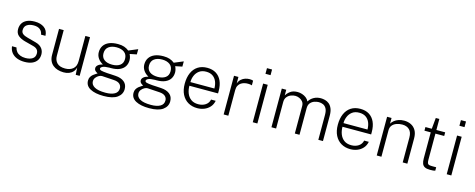

<svg xmlns="http://www.w3.org/2000/svg" viewBox="-37 -1515 6128 2478"><g transform="rotate(15 3027.0 -275.5)"><path d="M256 10Q202 10 157.8 -6.5Q113.5 -23 85.2 -57Q57 -91 50.5 -143.5H110.5Q117.5 -111.5 136.2 -88.8Q155 -66 185.5 -53.8Q216 -41.5 256 -41.5Q314 -41.5 349.5 -64.5Q385 -87.5 385 -135.5Q385 -168 367.2 -187.8Q349.5 -207.5 314 -217L198 -247.5Q139 -263 104 -293.2Q69 -323.5 69 -378Q69 -422 89.2 -455.5Q109.5 -489 151 -508Q192.5 -527 254.5 -527Q332.5 -527 381.2 -491.5Q430 -456 433 -385H373.5Q368.5 -426 338.5 -451Q308.5 -476 254 -476Q198.5 -476 163.8 -452.8Q129 -429.5 129 -380.5Q129 -348.5 152.2 -330.5Q175.5 -312.5 219 -301.5L333.5 -270.5Q365 -262 386.2 -247.8Q407.5 -233.5 420.2 -216Q433 -198.5 438.8 -178.5Q444.5 -158.5 444.5 -139Q444.5 -93.5 423 -60.2Q401.5 -27 359.8 -8.5Q318 10 256 10Z M778.5 10Q735.5 9.5 699.2 -1.8Q663 -13 636 -35.2Q609 -57.5 594 -91.2Q579 -125 579 -170V-517H641.5V-174Q641.5 -115.5 677 -79.2Q712.5 -43 786 -43Q851 -43 891 -77Q931 -111 931 -181V-517H993V0H940.5L934.5 -96.5Q925.5 -61.5 904 -37.8Q882.5 -14 850.8 -1.8Q819 10.5 778.5 10Z M1357 171Q1244 171 1178.2 135.5Q1112.5 100 1112.5 30Q1112.5 1 1125 -19.8Q1137.5 -40.5 1155.2 -54.8Q1173 -69 1188.2 -77.8Q1203.5 -86.5 1208.5 -90.5Q1199.5 -96.5 1188.2 -103.2Q1177 -110 1169 -121Q1161 -132 1161 -149.5Q1161 -172 1182.2 -190.8Q1203.5 -209.5 1244.5 -220Q1202 -242.5 1177 -279Q1152 -315.5 1152 -360.5Q1152 -410.5 1176.5 -447.5Q1201 -484.5 1248.5 -504.8Q1296 -525 1366 -525Q1415 -525 1449.5 -513.2Q1484 -501.5 1513.5 -478Q1520 -481 1536.5 -487.8Q1553 -494.5 1573 -503Q1593 -511.5 1610 -518.5Q1627 -525.5 1634.5 -528.5L1634 -458.5L1543 -440Q1552 -422.5 1557.5 -401.5Q1563 -380.5 1563 -361Q1563 -314.5 1540.8 -278.5Q1518.5 -242.5 1473 -222Q1427.5 -201.5 1358 -201.5Q1353.5 -201.5 1348.2 -201.5Q1343 -201.5 1338.5 -202Q1272 -200.5 1247.2 -187.5Q1222.5 -174.5 1222.5 -160Q1222.5 -144 1245 -137.5Q1267.5 -131 1326 -126.5Q1347 -125.5 1375.8 -124Q1404.5 -122.5 1440.5 -120Q1514 -115.5 1556.5 -81.2Q1599 -47 1599 15.5Q1599 84.5 1539.5 127.8Q1480 171 1357 171ZM1369 124Q1446.5 124 1491.5 98.8Q1536.5 73.5 1536.5 21.5Q1536.5 -13.5 1511.2 -36.2Q1486 -59 1433.5 -62.5L1273.5 -72.5Q1256 -73.5 1233 -61.5Q1210 -49.5 1192.8 -27.5Q1175.5 -5.5 1175.5 23Q1175.5 69 1223 96.5Q1270.5 124 1369 124ZM1360 -248Q1424 -248 1463.2 -276Q1502.5 -304 1502.5 -361Q1502.5 -420.5 1463.2 -450Q1424 -479.5 1360 -479.5Q1294.5 -479.5 1254.5 -449.8Q1214.5 -420 1214.5 -361Q1214.5 -307 1252.5 -277.5Q1290.5 -248 1360 -248Z M1965.5 171Q1852.5 171 1786.8 135.5Q1721 100 1721 30Q1721 1 1733.5 -19.8Q1746 -40.5 1763.8 -54.8Q1781.5 -69 1796.8 -77.8Q1812 -86.5 1817 -90.5Q1808 -96.5 1796.8 -103.2Q1785.5 -110 1777.5 -121Q1769.5 -132 1769.5 -149.5Q1769.5 -172 1790.8 -190.8Q1812 -209.5 1853 -220Q1810.5 -242.5 1785.5 -279Q1760.5 -315.5 1760.5 -360.5Q1760.5 -410.5 1785 -447.5Q1809.5 -484.5 1857 -504.8Q1904.5 -525 1974.5 -525Q2023.5 -525 2058 -513.2Q2092.5 -501.5 2122 -478Q2128.5 -481 2145 -487.8Q2161.5 -494.5 2181.5 -503Q2201.5 -511.5 2218.5 -518.5Q2235.5 -525.5 2243 -528.5L2242.5 -458.5L2151.5 -440Q2160.5 -422.5 2166 -401.5Q2171.5 -380.5 2171.5 -361Q2171.5 -314.5 2149.2 -278.5Q2127 -242.5 2081.5 -222Q2036 -201.5 1966.5 -201.5Q1962 -201.5 1956.8 -201.5Q1951.5 -201.5 1947 -202Q1880.5 -200.5 1855.8 -187.5Q1831 -174.5 1831 -160Q1831 -144 1853.5 -137.5Q1876 -131 1934.5 -126.5Q1955.5 -125.5 1984.2 -124Q2013 -122.5 2049 -120Q2122.5 -115.5 2165 -81.2Q2207.5 -47 2207.5 15.5Q2207.5 84.5 2148 127.8Q2088.5 171 1965.5 171ZM1977.5 124Q2055 124 2100 98.8Q2145 73.5 2145 21.5Q2145 -13.5 2119.8 -36.2Q2094.5 -59 2042 -62.5L1882 -72.5Q1864.5 -73.5 1841.5 -61.5Q1818.5 -49.5 1801.2 -27.5Q1784 -5.5 1784 23Q1784 69 1831.5 96.5Q1879 124 1977.5 124ZM1968.5 -248Q2032.5 -248 2071.8 -276Q2111 -304 2111 -361Q2111 -420.5 2071.8 -450Q2032.5 -479.5 1968.5 -479.5Q1903 -479.5 1863 -449.8Q1823 -420 1823 -361Q1823 -307 1861 -277.5Q1899 -248 1968.5 -248Z M2394 -243.5Q2394 -189.5 2412 -143.8Q2430 -98 2467.8 -70.2Q2505.5 -42.5 2564.5 -42.5Q2620.5 -42.5 2660.8 -69.2Q2701 -96 2710.5 -143.5H2772.5Q2762.5 -92.5 2731.5 -58.2Q2700.5 -24 2657 -7Q2613.5 10 2565 10Q2495.5 10 2442.2 -21Q2389 -52 2359 -111Q2329 -170 2329 -253.5Q2329 -337.5 2356 -399Q2383 -460.5 2434.5 -493.8Q2486 -527 2559 -527Q2628.5 -527 2677.2 -496.8Q2726 -466.5 2751.5 -410Q2777 -353.5 2777 -274.5V-243.5ZM2394.5 -292.5H2715Q2715 -344 2698 -385.5Q2681 -427 2646.2 -451Q2611.5 -475 2558 -475Q2501 -475 2464.8 -447.8Q2428.5 -420.5 2411.2 -378.5Q2394 -336.5 2394.5 -292.5Z M2917 0V-517H2976V-430Q2989 -466 3013 -487.2Q3037 -508.5 3066 -517.8Q3095 -527 3123 -527Q3136.5 -527 3150 -525Q3163.5 -523 3171.5 -518.5V-457Q3162.5 -461 3147.8 -462.8Q3133 -464.5 3123 -464.5Q3099 -465.5 3074 -460Q3049 -454.5 3027.5 -440.8Q3006 -427 2992.8 -403Q2979.5 -379 2979.5 -343V0Z M3367.5 -517V0H3306V-517ZM3370.5 -722V-646.5H3302.5V-722Z M3555.5 0V-517H3615V-441Q3635 -475.5 3671 -501.2Q3707 -527 3767 -527Q3796 -527 3826.2 -517.2Q3856.5 -507.5 3881 -488.5Q3905.5 -469.5 3918 -441.5Q3941.5 -481 3982.8 -504Q4024 -527 4076 -527Q4102.5 -527 4132 -519.5Q4161.5 -512 4186.8 -491.8Q4212 -471.5 4228 -434Q4244 -396.5 4244 -336.5V0H4182V-332.5Q4182 -388 4165 -418Q4148 -448 4121 -459.8Q4094 -471.5 4063 -471.5Q4035.5 -471.5 4004.8 -461Q3974 -450.5 3952.2 -425Q3930.5 -399.5 3930.5 -353.5V0H3868V-367Q3868 -402 3849.8 -425Q3831.5 -448 3804.2 -459.8Q3777 -471.5 3750 -471.5Q3720.5 -471.5 3690 -459.5Q3659.5 -447.5 3638.8 -421.5Q3618 -395.5 3618 -353.5V0Z M4439.5 -243.5Q4439.5 -189.5 4457.5 -143.8Q4475.5 -98 4513.2 -70.2Q4551 -42.5 4610 -42.5Q4666 -42.5 4706.2 -69.2Q4746.5 -96 4756 -143.5H4818Q4808 -92.5 4777 -58.2Q4746 -24 4702.5 -7Q4659 10 4610.5 10Q4541 10 4487.8 -21Q4434.5 -52 4404.5 -111Q4374.5 -170 4374.5 -253.5Q4374.5 -337.5 4401.5 -399Q4428.5 -460.5 4480 -493.8Q4531.5 -527 4604.5 -527Q4674 -527 4722.8 -496.8Q4771.5 -466.5 4797 -410Q4822.5 -353.5 4822.5 -274.5V-243.5ZM4440 -292.5H4760.5Q4760.5 -344 4743.5 -385.5Q4726.5 -427 4691.8 -451Q4657 -475 4603.5 -475Q4546.5 -475 4510.2 -447.8Q4474 -420.5 4456.8 -378.5Q4439.5 -336.5 4440 -292.5Z M4962.5 0V-517H5022V-441Q5035 -464 5058.8 -483.5Q5082.5 -503 5115.8 -514.5Q5149 -526 5190.5 -526Q5240.5 -526 5281.8 -505.8Q5323 -485.5 5347.2 -443.8Q5371.5 -402 5371.5 -336.5V0H5309.5V-332.5Q5309.5 -403.5 5274 -437.2Q5238.5 -471 5179 -471Q5138.5 -471 5103 -458.2Q5067.5 -445.5 5046.2 -419.5Q5025 -393.5 5025 -353.5V0Z M5738.5 -468.5H5621V-121.5Q5621 -89 5627 -74.2Q5633 -59.5 5648.8 -55.5Q5664.5 -51.5 5693.5 -51.5H5743V-5.5Q5733.5 -2 5715.2 -0.5Q5697 1 5674 1Q5628.5 1 5603.5 -12Q5578.5 -25 5568.5 -51.8Q5558.5 -78.5 5558.5 -120V-468.5H5474.5V-517H5559.5L5573.5 -664.5H5621V-517H5738.5Z M5959 -517V0H5897.5V-517ZM5962 -722V-646.5H5894V-722Z"/></g></svg>

Font: Public Sans Thin ExtraLight
Style: Regular
Weight: 250
Version: Version 1.007